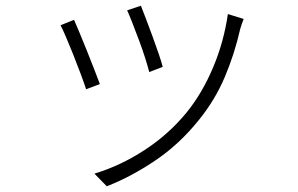

<svg xmlns="http://www.w3.org/2000/svg" viewBox="-20 -585 1040 669"><path d="M471 -565Q477 -550 488 -521Q499 -492 511 -459.5Q523 -427 533 -397.5Q543 -368 547 -352L500 -334Q496 -350 486.5 -380.5Q477 -411 465 -443Q453 -475 441.5 -504.5Q430 -534 423 -549ZM829 -519Q825 -509 822 -500Q819 -491 817 -484Q797 -396 763 -316Q729 -236 673 -167Q604 -81 518.5 -24Q433 33 352 64L309 20Q399 -7 483.5 -62Q568 -117 631 -194Q685 -261 722.5 -350Q760 -439 774 -536ZM238 -516Q244 -502 256.5 -472.5Q269 -443 282.5 -409Q296 -375 308.5 -343Q321 -311 328 -292L280 -274Q274 -293 261.5 -326.5Q249 -360 235.5 -394Q222 -428 209.5 -457Q197 -486 191 -497Z"/></svg>

Font: SpoqaHanSansJP-Light
Style: Regular
Weight: 300
Designer: [Source Han Sans]
Ryoko NISHIZUKA  (kana & ideographs); Paul D. Hunt (Latin, Greek & Cyrillic); Wenlong ZHANG  (bopomofo
Foundry: Spoqa (http://bi.spoqa.com)
Version: Version 1.002.20150607